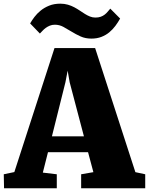

<svg xmlns="http://www.w3.org/2000/svg" viewBox="-41 -1000 791 1020"><path d="M-21 -74.2 35.2 -85.9 248.5 -744.6H464.4L678.2 -85.4L730.5 -74.2V0H390.1V-74.2L455.1 -85.4L426.8 -191.4H213.9L186.5 -83L260.7 -74.2V0H-19.5ZM404.8 -275.9 329.1 -563 318.4 -624.5 306.6 -563 234.9 -275.9ZM119.1 -875.5Q127.9 -891.1 141.6 -909.4Q155.3 -927.7 174.8 -943.6Q194.3 -959.5 220.2 -970Q246.1 -980.5 279.3 -980.5Q301.3 -980.5 319.6 -975.1Q337.9 -969.7 353.5 -961.4Q369.1 -953.1 383.1 -943.6Q397 -934.1 410.4 -925.8Q423.8 -917.5 437.3 -912.1Q450.7 -906.7 465.8 -906.7Q482.4 -906.7 494.4 -911.1Q506.3 -915.5 515.4 -922.6Q524.4 -929.7 531.2 -938Q538.1 -946.3 544.9 -954.1L597.2 -901.4Q585.9 -881.3 571.8 -862.3Q557.6 -843.3 539.3 -828.1Q521 -813 497.6 -804Q474.1 -794.9 444.8 -794.9Q412.6 -794.9 387.2 -806.4Q361.8 -817.9 339.4 -831.8Q316.9 -845.7 295.7 -857.2Q274.4 -868.7 250.5 -868.7Q235.8 -868.7 223.9 -863.8Q211.9 -858.9 202.1 -851.8Q192.4 -844.7 184.8 -836.4Q177.2 -828.1 170.9 -821.8Z"/></svg>

Font: Merriweather UltraBold
Style: Regular
Weight: 900
Designer: Eben Sorkin ( sorkintype@gmail.com )
Foundry: Eben Sorkin
Version: Version 1.570; ttfautohint (v1.3) -l 8 -r 32 -G 0 -x 0 -H 60